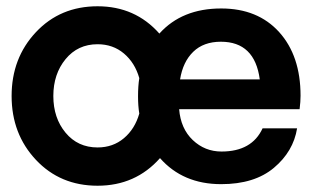

<svg xmlns="http://www.w3.org/2000/svg" viewBox="-20 -582 988 612"><path d="M938 -277Q938 -258 935 -234H551Q556 -172 594.5 -135.5Q633 -99 686 -99Q783 -99 817 -173H927Q915 -99 853 -47Q791 5 685 5Q563 5 490 -78Q412 10 291 10Q172 10 94.5 -72.5Q17 -155 17 -276Q17 -397 94.5 -479.5Q172 -562 291 -562Q411 -562 488 -475Q560 -555 685 -555Q802 -555 870 -479.5Q938 -404 938 -277ZM554 -329H808Q792 -449 684 -449Q629 -449 596 -417Q563 -385 554 -329ZM291 -112Q340 -112 375 -141.5Q410 -171 424 -220Q420 -244 420 -275Q420 -308 424 -333Q410 -382 375 -411.5Q340 -441 291 -441Q228 -441 189 -393.5Q150 -346 150 -276Q150 -206 189 -159Q228 -112 291 -112Z"/></svg>

Font: Oakes Grotesk
Style: Bold
Weight: 600
Designer: Samuel Oakes
Foundry: Samuel Oakes
Version: Version 1.000;PS 001.000;hotconv 1.0.88;makeotf.lib2.5.64775